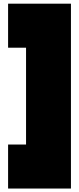

<svg xmlns="http://www.w3.org/2000/svg" viewBox="-20 -997 438 1065"><path d="M124.5 -195.3V-732.4H24.9V-976.6H373.5V48.8H24.9V-195.3Z"/></svg>

Font: Wilelessous
Style: Regular
Weight: 400
Designer: Kristopher Martin
Foundry: Kristopher Martin
Version: Version 1.0; ttfautohint (v1.8.4.7-5d5b)